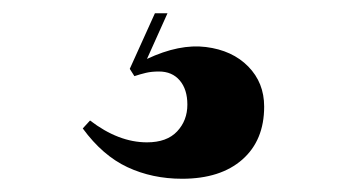

<svg xmlns="http://www.w3.org/2000/svg" viewBox="-20 -20 540 290"><path d="M255 250Q210 250 172.5 232.5Q135 215 105 174L116 162Q159 195 202 195Q232 195 247.5 178.5Q263 162 263 138Q263 115 251.5 101.5Q240 88 220 88Q209 88 200.5 90Q192 92 183 95L176 84L214 0H233L202 69Q251 46 291 51Q331 56 355 80.5Q379 105 379 141Q379 192 346 221Q313 250 255 250Z"/></svg>

Font: Literata 72pt ExtraBold
Style: Regular
Weight: 800
Designer: Latin by Veronika Burian and Jose Scaglione. Greek by Irene Vlachou. Cyrillic by Vera Evstafieva.
Foundry: TypeTogether
Version: Version 3.002